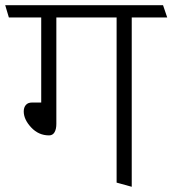

<svg xmlns="http://www.w3.org/2000/svg" viewBox="-31 -700 661 736"><path d="M185 -633V-225Q185 -205 178 -193Q171 -181 157 -181Q117 -181 88.5 -211.5Q60 -242 60 -273Q60 -288 68 -297.5Q76 -307 92 -307H127V-633H3L-11 -680H594L610 -633H474V16L416 0V-633Z"/></svg>

Font: Palanquin ExtraLight
Style: Regular
Weight: 275
Designer: Pria Ravichandran
Version: Version 1.001